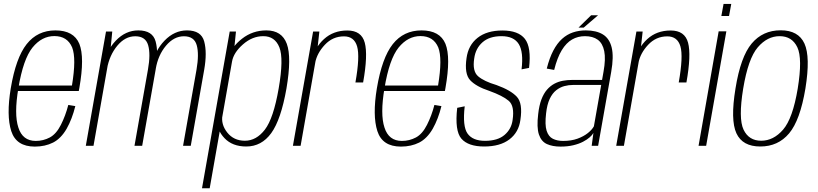

<svg xmlns="http://www.w3.org/2000/svg" viewBox="-20 -758 4253 998"><path d="M161 4 166 -25.5Q97.5 -25.5 75.5 -95Q52.5 -164 75.5 -299.5Q100.5 -451 149 -511Q197.5 -570.5 262.5 -570.5Q330 -570.5 355 -511.5Q377.5 -454.5 354 -313.5H71L66.5 -285H389.5Q391.5 -293 392.5 -301Q420.5 -460 392.5 -530Q363.5 -600 268 -600Q175 -600 118.5 -528.5Q62.5 -457.5 36 -299.5Q12.5 -157.5 38.5 -76.5Q64.5 4 161 4ZM166 -25.5 161 4Q214.5 4 256 -17Q297 -38 326.5 -89Q355 -139.5 371.5 -206.5L335 -212.5Q320.5 -156.5 296.5 -109Q272.5 -61.5 239 -43.5Q205 -25.5 166 -25.5Z M426 0H466L554.5 -501.5L563.5 -594H531ZM679 0H719L789 -396Q804.5 -484.5 789 -542.2Q773.5 -600 699 -600Q633 -600 582.2 -547Q531.5 -494 518.5 -419L536 -399.5Q549 -471.5 589.8 -520.5Q630.5 -569.5 683 -569.5Q736.5 -569.5 750 -523.2Q763.5 -477 749 -396ZM931.5 0H971.5L1041.5 -396Q1057 -484.5 1041.5 -542.2Q1026 -600 952 -600Q886.5 -600 835.2 -546.8Q784 -493.5 771 -419L789.5 -399.5Q801.5 -471.5 842.8 -520.5Q884 -569.5 936 -569.5Q989.5 -569.5 1002.5 -523.2Q1015.5 -477 1001.5 -396Z M1030 220.5H1070L1197 -500L1206.5 -594H1174ZM1260 3.5Q1339.5 3.5 1390 -66.2Q1440.5 -136 1469 -298Q1496.5 -460.5 1470.8 -530.2Q1445 -600 1364.5 -600Q1293 -600 1238 -556.8Q1183 -513.5 1175.5 -470L1186 -437.5Q1194 -484.5 1242.8 -527.2Q1291.5 -570 1348.5 -570Q1409 -570 1432.2 -511.8Q1455.5 -453.5 1428.5 -298Q1401.5 -142.5 1357 -84.5Q1312.5 -26.5 1253 -26.5Q1195 -26.5 1161.2 -69.2Q1127.5 -112 1136.5 -160L1114.5 -126.5Q1106 -83 1147 -39.8Q1188 3.5 1260 3.5Z M1827.5 -329.5H1867.5Q1893 -472.5 1876 -536Q1859 -599.5 1785.5 -599.5Q1713 -599.5 1664 -554.8Q1615 -510 1604.5 -448.5L1618 -430.5Q1627.5 -481.5 1668.5 -525.2Q1709.5 -569 1768 -569Q1821 -569 1836.2 -516.8Q1851.5 -464.5 1827.5 -329.5ZM1502.5 0H1542.5L1628 -485.5L1640 -594H1607.5Z M2064 4 2069 -25.5Q2000.5 -25.5 1978.5 -95Q1955.5 -164 1978.5 -299.5Q2003.5 -451 2052 -511Q2100.5 -570.5 2165.5 -570.5Q2233 -570.5 2258 -511.5Q2280.5 -454.5 2257 -313.5H1974L1969.5 -285H2292.5Q2294.5 -293 2295.5 -301Q2323.5 -460 2295.5 -530Q2266.5 -600 2171 -600Q2078 -600 2021.5 -528.5Q1965.5 -457.5 1939 -299.5Q1915.5 -157.5 1941.5 -76.5Q1967.5 4 2064 4ZM2069 -25.5 2064 4Q2117.5 4 2159 -17Q2200 -38 2229.5 -89Q2258 -139.5 2274.5 -206.5L2238 -212.5Q2223.5 -156.5 2199.5 -109Q2175.5 -61.5 2142 -43.5Q2108 -25.5 2069 -25.5Z M2496.5 3.5Q2579.5 3.5 2628 -33.5Q2676.5 -70.5 2685 -135Q2698 -221 2666.5 -255Q2635 -289 2560.5 -316Q2496 -335 2465.2 -361.5Q2434.5 -388 2445 -454.5Q2452 -506.5 2488 -538.2Q2524 -570 2586.5 -570Q2651 -570 2676.5 -528.8Q2702 -487.5 2691 -397.5L2730 -405Q2742.5 -512 2708.5 -555.8Q2674.5 -599.5 2591.5 -599.5Q2510.5 -599.5 2462.2 -561.2Q2414 -523 2405 -456Q2393 -374 2424 -341Q2455 -308 2523.5 -285.5Q2593 -260.5 2624.2 -234Q2655.5 -207.5 2644.5 -134.5Q2638.5 -87.5 2602.8 -56.8Q2567 -26 2501 -26Q2437 -26 2410.2 -63.8Q2383.5 -101.5 2395.5 -205.5L2356.5 -197.5Q2343 -77.5 2378.5 -37Q2414 3.5 2496.5 3.5Z M2893.5 4Q2930.5 4 2959.8 -3Q2989 -10 3010.5 -21.2Q3032 -32.5 3045.5 -44.5Q3059 -56.5 3064.5 -67L3055.5 0H3089L3157 -384.5Q3171 -463.5 3159.5 -510.8Q3148 -558 3113.8 -579Q3079.5 -600 3025 -600Q2989 -600 2958 -589.5Q2927 -579 2901.5 -556Q2876 -533 2856 -495Q2836 -457 2822 -401.5L2860.5 -394.5Q2876.5 -458.5 2900 -497Q2923.5 -535.5 2953.8 -552.8Q2984 -570 3020.5 -570Q3061.5 -570 3087 -551.5Q3112.5 -533 3120.8 -492.2Q3129 -451.5 3117 -385L3109.5 -342.5H2953.5Q2929.5 -342.5 2906 -338.2Q2882.5 -334 2861.5 -322.8Q2840.5 -311.5 2823.2 -291.8Q2806 -272 2794.2 -241Q2782.5 -210 2777.5 -165.5Q2769 -95.5 2781.2 -59Q2793.5 -22.5 2822.8 -9.2Q2852 4 2893.5 4ZM2906.5 -25.5Q2876 -25.5 2853.5 -36.8Q2831 -48 2821.2 -78.8Q2811.5 -109.5 2818.5 -168.5Q2823.5 -214.5 2837.2 -243.8Q2851 -273 2871 -288.8Q2891 -304.5 2913.5 -310.5Q2936 -316.5 2959.5 -316.5H3105L3067 -101.5Q3057.5 -84 3035.8 -66.5Q3014 -49 2981.8 -37.2Q2949.5 -25.5 2906.5 -25.5ZM2987 -614.5H3014L3088.5 -678.5H3052.5Z M3508 -329.5H3548Q3573.5 -472.5 3556.5 -536Q3539.5 -599.5 3466 -599.5Q3393.5 -599.5 3344.5 -554.8Q3295.5 -510 3285 -448.5L3298.5 -430.5Q3308 -481.5 3349 -525.2Q3390 -569 3448.5 -569Q3501.5 -569 3516.8 -516.8Q3532 -464.5 3508 -329.5ZM3183 0H3223L3308.5 -485.5L3320.5 -594H3288Z M3611 0H3650.5L3755.5 -595H3715.5ZM3741 -737.5 3729.5 -675H3769.5L3781 -737.5Z M3932 3.5Q4024.5 3.5 4081.8 -64.8Q4139 -133 4166.5 -298Q4193 -462.5 4161.5 -531.5Q4130 -600.5 4038 -600.5Q3945 -600.5 3887.2 -531.8Q3829.5 -463 3803 -298Q3776 -134 3807.8 -65.2Q3839.5 3.5 3932 3.5ZM3936.5 -26.5Q3872.5 -26.5 3845 -84Q3817.5 -141.5 3843 -297.5Q3869 -454 3918.8 -512Q3968.5 -570 4032.5 -570Q4097 -570 4124.5 -512.2Q4152 -454.5 4126.5 -297.5Q4100.5 -142 4050.5 -84.2Q4000.5 -26.5 3936.5 -26.5Z"/></svg>

Font: Anybody SemiCondensed ExtraLight
Style: Italic
Weight: 250
Width: 4
Italic angle: -10°
Version: Version 1.113;gftools[0.9.25]